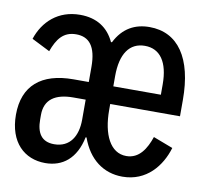

<svg xmlns="http://www.w3.org/2000/svg" viewBox="-65 -599 731 682"><g transform="rotate(10 300.0 -258.0)"><path d="M139.6 12.1C202.1 12.1 249.3 -24.1 265.6 -103H268.8C295.5 -27.7 349.8 12.1 418 12.1C505 12.1 555.4 -52.2 575.3 -119L504.3 -146C489.7 -103 465.9 -62.5 419 -62.5C361.2 -62.5 331 -124.6 331 -213.1V-234.7H582.7V-293.7C582.7 -443.9 524.9 -528.1 421.5 -528.1C369.7 -528.1 326.3 -506 299 -451.7H295.5C272.7 -500.7 231.5 -528.1 171.2 -528.1C92.3 -528.1 40.5 -479.4 19.2 -414.8L84.9 -381.7C101.6 -427.6 123.2 -457.4 169.4 -457.4C215.9 -457.4 242.5 -427.2 242.5 -352.6V-298.3H187.1C71.7 -298.3 7.8 -244 7.8 -139.2C7.8 -39.8 64.6 12.1 139.6 12.1ZM95.5 -137.4V-153.8C95.5 -209.9 133.5 -234.7 198.2 -234.7H242.5V-162.3C242.5 -104 217 -59.3 159.4 -59.3C113.3 -59.3 95.5 -89.1 95.5 -137.4ZM331 -298.3V-335.6C331 -415.8 361.5 -459.5 416.9 -459.5C471.9 -459.5 502.5 -415.8 502.5 -335.6V-298.3Z"/></g></svg>

Font: Margiela Mono Medium
Style: Regular
Weight: 500
Designer: Mike Abbink, Paul van der Laan, Pieter van Rosmalen
Foundry: Bold Monday
Version: Version 2.003 2021